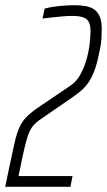

<svg xmlns="http://www.w3.org/2000/svg" viewBox="-43 -716 410 736"><path d="M-23 0 -8 -72Q4 -129 12 -165Q20 -201 30 -224.5Q40 -248 56 -265Q72 -282 99 -301L226 -387Q249 -402 264 -428.5Q279 -455 288 -486Q297 -517 300.5 -546.5Q304 -576 304 -597Q304 -620 297 -632.5Q290 -645 274.5 -650Q259 -655 233 -655Q219 -655 199.5 -653.5Q180 -652 159 -649.5Q138 -647 120 -645L128 -683Q142 -687 161.5 -690Q181 -693 203 -694.5Q225 -696 245 -696Q267 -696 286 -692.5Q305 -689 318.5 -679.5Q332 -670 339.5 -652Q347 -634 347 -606Q347 -591 346 -570.5Q345 -550 340 -526Q332 -484 322.5 -455.5Q313 -427 301 -407.5Q289 -388 273 -373Q257 -358 236 -344L107 -255Q89 -242 78.5 -226.5Q68 -211 60 -183.5Q52 -156 42 -109L28 -41H235L227 0Z"/></svg>

Font: Saira ExtraCondensed ExtraLight
Style: Italic
Weight: 250
Width: 2
Italic angle: -12°
Designer: Hector Gatti with collaboration of the Omnibus-Type team
Foundry: Omnibus-Type
Version: Version 1.101